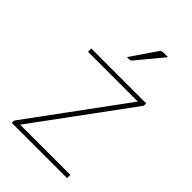

<svg xmlns="http://www.w3.org/2000/svg" viewBox="-215 -791 870 870"><g transform="rotate(45 220.0 -355.5)"><path d="M404 -493V-482Q404 -479 402.8 -476.5Q401.5 -474 399 -471L68.5 -21H390V0H35.5V-9.5Q35.5 -12.5 36.8 -15Q38 -17.5 40.5 -21L371.5 -472H52.5V-493ZM326 -711 222 -585.5Q217.5 -579.5 210 -579.5H194L275 -698Q280 -705.5 284.5 -708.2Q289 -711 299 -711Z"/></g></svg>

Font: Lato ExtraLight
Style: Regular
Weight: 275
Designer: Lukasz Dziedzic with Adam Twardoch and Botio Nikoltchev
Foundry: tyPoland Lukasz Dziedzic
Version: Version 2.015; 2015-08-06; http://www.latofonts.com/